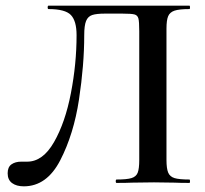

<svg xmlns="http://www.w3.org/2000/svg" viewBox="-20 -645 722 677"><path d="M7 -34Q7 -56 20.5 -65.5Q34 -75 55 -75H76Q131 -75 170.5 -144Q210 -213 230 -316.5Q250 -420 250 -521Q250 -571 230 -592Q210 -613 151 -613Q148 -613 148 -619Q148 -625 151 -625H648Q650 -625 650 -619Q650 -613 648 -613Q612 -613 595.5 -607.5Q579 -602 573 -588Q567 -574 567 -544V-81Q567 -51 573 -36.5Q579 -22 595.5 -17Q612 -12 648 -12Q650 -12 650 -6Q650 0 648 0Q615 0 595 -1L523 -2L446 -1Q426 0 391 0Q388 0 388 -6Q388 -12 391 -12Q427 -12 443.5 -17Q460 -22 465.5 -36Q471 -50 471 -81V-535Q471 -569 468 -580Q465 -591 454.5 -594Q444 -597 411 -597H350Q320 -597 305 -592Q290 -587 283.5 -571Q277 -555 277 -521Q277 -416 258.5 -294Q240 -172 192.5 -80Q145 12 64 12Q38 12 22.5 0.5Q7 -11 7 -34Z"/></svg>

Font: Cormorant SC SemiBold
Style: Regular
Weight: 600
Designer: Christian Thalmann (Catharsis Fonts)
Foundry: Catharsis Fonts
Version: Version 4.000